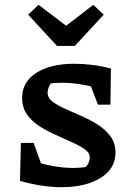

<svg xmlns="http://www.w3.org/2000/svg" viewBox="-20 -771 532 798"><path d="M235 7Q197 7 153.5 0.5Q110 -6 63 -19L110 -104Q156 -89 199.5 -81Q243 -73 285 -73Q301 -73 316.5 -74.5Q332 -76 348 -78L312 -55Q330 -67 341.5 -83Q353 -99 353 -117Q353 -136 332.5 -150.5Q312 -165 280 -179.5Q248 -194 212 -210Q176 -226 144 -246.5Q112 -267 92 -295.5Q72 -324 72 -364Q72 -431 131.5 -468.5Q191 -506 288 -506Q323 -506 361.5 -501.5Q400 -497 441 -486L409 -398Q364 -412 321 -419.5Q278 -427 239 -427Q224 -427 209 -426Q194 -425 178 -423L210 -440Q192 -429 185 -414Q178 -399 178 -385Q178 -364 198.5 -348.5Q219 -333 251 -318.5Q283 -304 319 -288.5Q355 -273 387 -252.5Q419 -232 439.5 -204Q460 -176 460 -137Q460 -70 398 -31.5Q336 7 235 7ZM63 -19 67 -177H120L176 -20ZM387 -336 329 -488 441 -486 439 -336ZM217 -580 97 -710 140 -751 255 -664 368 -751 411 -710 291 -580Z"/></svg>

Font: Piazzolla Thin
Style: Bold
Weight: 700
Version: Version 2.005